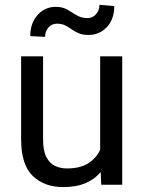

<svg xmlns="http://www.w3.org/2000/svg" viewBox="-20 -760 591 790"><path d="M396.5 0 394.5 -52.2Q370.1 -22.9 332 -6.6Q293.9 9.8 240.2 9.8Q162.6 9.8 114.7 -36.1Q66.9 -82 66.9 -187.5V-528.3H157.2V-186.5Q157.2 -139.2 171.1 -113Q185.1 -86.9 207.5 -76.9Q230 -66.9 254.4 -66.9Q309.6 -66.9 342.8 -87.9Q376 -108.9 392.1 -143.6V-528.3H482.9V0ZM389.2 -740.2 450.2 -734.9Q450.2 -681.2 419.7 -648.7Q389.2 -616.2 344.7 -616.2Q319.8 -616.2 303.7 -623.3Q287.6 -630.4 274.9 -639.4Q262.2 -648.4 248.3 -655.5Q234.4 -662.6 213.9 -662.6Q193.4 -662.6 179.4 -647Q165.5 -631.3 165.5 -608.4L104.5 -611.3Q104.5 -665 134.8 -698.5Q165 -731.9 209.5 -731.9Q237.3 -731.9 256.8 -720.5Q276.4 -709 295.4 -697.3Q314.5 -685.5 340.3 -685.5Q360.8 -685.5 375 -701.4Q389.2 -717.3 389.2 -740.2Z"/></svg>

Font: Vazirmatn RD UI FD
Style: Regular
Weight: 400
Designer: Saber Rastikerdar
Foundry: Saber Rastikerdar
Version: Version 33.003